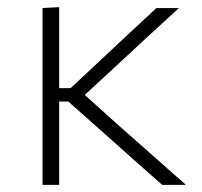

<svg xmlns="http://www.w3.org/2000/svg" viewBox="-20 -517 564 537"><path d="M99 0V-494.5L145.5 -497V-270.5H177.5L261.5 -349Q300.5 -385.5 339.5 -422Q378.5 -458.5 417.5 -494.5H480.5Q433.5 -451.5 387 -408.8Q340.5 -366 295 -323.5L217 -251.5L306.5 -171Q354.5 -128.5 403.2 -85.5Q452 -42.5 500 0H433.5Q393.5 -35.5 353 -71.2Q312.5 -107 272.5 -143L171 -233H145.5V0Z"/></svg>

Font: Commissioner ExtraLight
Style: Regular
Weight: 200
Designer: Kostas Bartsokas
Foundry: Kostas Bartsokas
Version: Version 1.000; ttfautohint (v1.8.3)